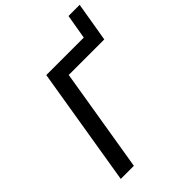

<svg xmlns="http://www.w3.org/2000/svg" viewBox="-252 -1003 1119 1119"><g transform="rotate(-45 308.0 -443.5)"><path d="M68 0 189 -735H498L524 -887H616L575 -643H282L176 0Z"/></g></svg>

Font: Iosevka Semibold Extended
Style: Italic
Weight: 600
Width: 7
Italic angle: -9°
Monospace: yes
Designer: Belleve Invis
Foundry: Belleve Invis
Version: Version 32.5.0; ttfautohint (v1.8.4)